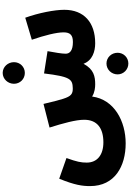

<svg xmlns="http://www.w3.org/2000/svg" viewBox="207 -931 976 1430"><g transform="rotate(-90 695.0 -216.0)"><path d="M867 -519C912 -519 947 -555 947 -600C947 -645 912 -684 867 -684C821 -684 786 -645 786 -600C786 -555 821 -519 867 -519ZM342 232C506 232 669 148 691 -18C722 2 760 5 782 5C840 5 894 -5 935 -82C960 -15 1028 5 1088 5C1243 5 1337 -79 1337 -225C1337 -297 1314 -416 1278 -516L1114 -467C1147 -370 1169 -284 1169 -230C1169 -180 1147 -161 1097 -161C1032 -161 1010 -185 1010 -215C1010 -243 1019 -296 1029 -350L863 -376C839 -179 820 -164 753 -162C711 -161 693 -174 674 -234C667 -254 654 -303 636 -380L460 -335C492 -234 518 -139 518 -77C518 22 452 66 350 66C256 66 199 20 199 -58C199 -101 205 -131 233 -209L79 -263C31 -146 24 -89 24 -33C24 151 172 232 342 232ZM937 252C982 252 1017 216 1017 172C1017 126 982 89 937 89C892 89 856 126 856 172C856 216 892 252 937 252Z"/></g></svg>

Font: Noto Sans Arabic SemCond Blk
Style: Regular
Weight: 900
Width: 4
Designer: Monotype Design Team, Nadine Chahine, Nizar Qandah and Khaled Hosny
Foundry: Monotype Imaging Inc.
Version: Version 2.012